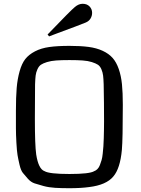

<svg xmlns="http://www.w3.org/2000/svg" viewBox="-20 -981 742 1013"><path d="M64 0ZM346 12Q304 12 271 10Q238 8 210 0.5Q182 -7 162.5 -13.5Q143 -20 127 -38Q111 -56 100.5 -69Q90 -82 83 -112Q76 -142 72.5 -163Q69 -184 66.5 -228.5Q64 -273 64 -304.5Q64 -336 64 -396Q64 -469 68 -516.5Q72 -564 83.5 -605Q95 -646 113.5 -669.5Q132 -693 164.5 -710Q197 -727 240.5 -733Q284 -739 346 -739Q405 -739 447 -733.5Q489 -728 521.5 -713Q554 -698 574 -675.5Q594 -653 606.5 -617Q619 -581 623.5 -536.5Q628 -492 628 -428Q628 -247 623 -190Q614 -92 578 -50Q541 -5 450 6Q407 12 346 12ZM165 -536Q164 -445 164 -354Q164 -216 171 -166Q183 -89 215 -78Q240 -63 346.5 -63Q453 -63 477 -78Q486 -81 494 -89Q502 -97 507 -110Q512 -123 516 -136.5Q520 -150 522 -171Q524 -192 525.5 -209Q527 -226 527.5 -252Q528 -278 528.5 -295Q529 -312 529 -340Q529 -439 527 -536Q526 -565 524 -582Q522 -599 515 -615.5Q508 -632 496.5 -639.5Q485 -647 464.5 -653.5Q444 -660 416 -662Q388 -664 346 -664Q304 -664 276.5 -662Q249 -660 228 -653.5Q207 -647 196 -639.5Q185 -632 177.5 -615.5Q170 -599 168 -582Q166 -565 165 -536ZM375 -944Q395 -961 416 -961Q439 -961 452.5 -947Q466 -933 466 -913Q466 -897 457.5 -883Q449 -869 432 -862Q426 -859 378 -841Q330 -823 284 -806L239 -789L231 -799Q356 -929 375 -944Z"/></svg>

Font: Myanmar Chatu
Style: Regular
Weight: 400
Designer: Danh Hong
Foundry: Google Inc.
Version: Version 2.00 November 20, 2015